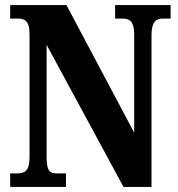

<svg xmlns="http://www.w3.org/2000/svg" viewBox="-20 -734 699 754"><path d="M20 0H239V-53H206C176 -53 163 -60 163 -118V-558L465 0H575V-596C575 -647 592 -661 619 -661H650V-714H432V-661H464C488 -661 507 -649 507 -600V-213L241 -714H20V-661H51C75 -661 96 -654 96 -600V-118C96 -60 76 -53 44 -53H20Z"/></svg>

Font: Noto Serif Armenian ExtraCondensed ExtraBold
Style: Regular
Weight: 800
Width: 2
Designer: Monotype Design Team
Foundry: Monotype Imaging Inc.
Version: Version 2.008